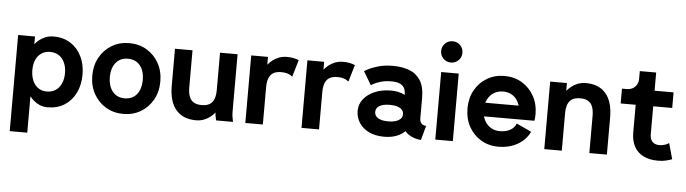

<svg xmlns="http://www.w3.org/2000/svg" viewBox="-54 -984 5139 1438"><g transform="rotate(5 2515.5 -265.0)"><path d="M180.2 -256.3Q180.2 -300.3 194.7 -333.3Q209.2 -366.2 236.6 -384.5Q263.9 -402.8 301.8 -402.8Q340.6 -402.8 368.3 -383.9Q396 -365 410.9 -331.4Q425.8 -297.9 425.8 -253.9Q425.8 -210 410.9 -176.4Q396 -142.8 368.3 -123.9Q340.6 -105 301.8 -105Q263.2 -105 236 -124.5Q208.7 -144 194.5 -178.2Q180.2 -212.4 180.2 -256.3ZM51.3 -425.8V214.8H183.1V-58.6Q194.8 -43.7 213.4 -27.2Q231.9 -10.7 258.1 0.7Q284.2 12.2 317.6 12.2Q391.1 12.2 444.9 -22.2Q498.8 -56.6 528.2 -116.7Q557.6 -176.8 557.6 -253.9Q557.6 -331.1 528.2 -391.1Q498.8 -451.2 444.9 -485.6Q391.1 -520 317.6 -520Q284.2 -520 256.3 -508.7Q228.5 -497.3 208.6 -481Q188.7 -464.6 178.2 -449.2V-507.8H51.3Q51.3 -507.8 51.3 -497.8Q51.3 -487.8 51.3 -469.2Q51.3 -450.7 51.3 -425.8Z M762.7 -253.9Q762.7 -286.6 770.8 -313.8Q778.8 -341.1 794.6 -361.1Q810.3 -381.1 833.5 -392Q856.7 -402.8 886.7 -402.8Q916.7 -402.8 939.9 -392Q963.1 -381.1 978.9 -361.1Q994.6 -341.1 1002.7 -313.8Q1010.7 -286.6 1010.7 -253.9Q1010.7 -221.4 1002.7 -194.1Q994.6 -166.7 978.9 -146.7Q963.1 -126.7 939.9 -115.8Q916.7 -105 886.7 -105Q856.7 -105 833.5 -116.1Q810.3 -127.2 794.6 -147.5Q778.8 -167.7 770.8 -194.8Q762.7 -221.9 762.7 -253.9ZM630.9 -253.9Q630.9 -176.8 664.3 -116.7Q697.8 -56.6 755.6 -22.2Q813.5 12.2 886.7 12.2Q960.2 12.2 1017.9 -22.2Q1075.7 -56.6 1109.1 -116.7Q1142.6 -176.8 1142.6 -253.9Q1142.6 -331.1 1109.1 -391.1Q1075.7 -451.2 1017.9 -485.6Q960.2 -520 886.7 -520Q813.5 -520 755.6 -485.6Q697.8 -451.2 664.3 -391.1Q630.9 -331.1 630.9 -253.9Z M1362.3 -507.8H1230.5V-228.5Q1230.5 -111.3 1282.7 -49.6Q1335 12.2 1432.6 12.2Q1466.3 12.2 1492.9 1.8Q1519.5 -8.5 1540 -24.8Q1560.5 -41 1575 -58.6Q1575 -43.9 1577.4 -30.5Q1579.8 -17.1 1582.3 -8.5Q1584.7 0 1584.7 0H1711.9Q1711.9 0 1709.2 -10Q1706.5 -20 1703.9 -38.6Q1701.2 -57.1 1701.2 -82V-507.8H1569.3V-228.5Q1569.3 -188.5 1559.2 -160.9Q1549.1 -133.3 1526.4 -119.1Q1503.7 -105 1465.8 -105Q1428 -105 1405.3 -119.1Q1382.6 -133.3 1372.4 -160.9Q1362.3 -188.5 1362.3 -228.5Z M2123.3 -376 2161.1 -503.4Q2141.6 -511.7 2119.6 -515.9Q2097.7 -520 2072.3 -520Q2038.8 -520 2012 -509.6Q1985.1 -499.3 1964.8 -483.3Q1944.6 -467.3 1929.7 -449.2V-507.8H1803.7V0H1935.5V-279.3Q1935.5 -319.6 1945.7 -347Q1955.8 -374.5 1978.5 -388.7Q2001.2 -402.8 2039.1 -402.8Q2067.1 -402.8 2087.9 -396.1Q2108.6 -389.4 2123.3 -376Z M2545.7 -376 2583.5 -503.4Q2564 -511.7 2542 -515.9Q2520 -520 2494.6 -520Q2461.2 -520 2434.3 -509.6Q2407.5 -499.3 2387.2 -483.3Q2366.9 -467.3 2352.1 -449.2V-507.8H2226.1V0H2357.9V-279.3Q2357.9 -319.6 2368 -347Q2378.2 -374.5 2400.9 -388.7Q2423.6 -402.8 2461.4 -402.8Q2489.5 -402.8 2510.3 -396.1Q2531 -389.4 2545.7 -376Z M2848.6 12.2Q2914.1 12.2 2960.9 -12.3Q3007.8 -36.9 3033 -77.6Q3058.1 -118.4 3058.1 -167.2Q3058.1 -216.1 3035.9 -254.4Q3013.7 -292.7 2971.6 -314.8Q2929.4 -336.9 2870.1 -336.9Q2801.8 -336.9 2748.4 -314.2Q2695.1 -291.5 2664.4 -252.6Q2633.8 -213.6 2633.8 -164.8Q2633.8 -116 2658.9 -75.8Q2684.1 -35.6 2732.2 -11.7Q2780.3 12.2 2848.6 12.2ZM2974.6 -167.2Q2974.6 -147.7 2961.2 -133.8Q2947.8 -119.9 2924.2 -112.4Q2900.6 -105 2870.1 -105Q2818.8 -105 2792.2 -121.5Q2765.6 -137.9 2765.6 -167.2Q2765.6 -196.5 2792.2 -213Q2818.8 -229.5 2870.1 -229.5Q2904.3 -229.5 2927.6 -222Q2950.9 -214.6 2962.8 -200.7Q2974.6 -186.8 2974.6 -167.2ZM3106.4 -147.5V-301.8Q3106.4 -387.2 3075 -435.3Q3043.5 -483.4 2989.9 -502.9Q2936.3 -522.5 2870.1 -522.5Q2804.2 -522.5 2756 -507.9Q2707.8 -493.4 2681.5 -478.9Q2655.3 -464.4 2655.3 -464.4L2715.3 -363.8Q2715.3 -363.8 2733.4 -374.3Q2751.5 -384.8 2785.9 -395.3Q2820.3 -405.8 2869.9 -405.8Q2897.5 -405.8 2917.2 -400.1Q2937 -394.5 2949.7 -383.3Q2962.4 -372.1 2968.5 -355.6Q2974.6 -339.1 2974.6 -316.9V-224.1L2986.8 -214.1V-127.4L2974.6 -115.7Q2974.6 -95.7 2984.1 -74.5Q2993.7 -53.2 3012.3 -34.7Q3031 -16.1 3059.2 -3.5Q3087.4 9 3125 12.2L3154.8 -96.7Q3130.6 -96.7 3118.5 -111.1Q3106.4 -125.5 3106.4 -147.5Z M3231.9 0H3363.8V-507.8H3231.9ZM3217.8 -665Q3217.8 -631.6 3241.1 -608.3Q3264.4 -585 3297.9 -585Q3331.3 -585 3354.6 -608.3Q3377.9 -631.6 3377.9 -665Q3377.9 -698.5 3354.6 -721.8Q3331.3 -745.1 3297.9 -745.1Q3264.4 -745.1 3241.1 -721.8Q3217.8 -698.5 3217.8 -665Z M3500.5 -307.6V-205.1H3827.6L3918.5 -307.6ZM3829.8 -172.9Q3817.6 -141.4 3786 -123.2Q3754.4 -105 3707.5 -105Q3677.2 -105 3652.7 -116.1Q3628.2 -127.2 3610.5 -147.5Q3592.8 -167.7 3583.3 -194.8Q3573.7 -221.9 3573.7 -253.9Q3573.7 -286.6 3583.3 -313.8Q3592.8 -341.1 3610.5 -361.1Q3628.2 -381.1 3652.8 -392Q3677.5 -402.8 3707.5 -402.8Q3737.5 -402.8 3761.8 -392Q3786.1 -381.1 3803.3 -361.1Q3820.6 -341.1 3829.7 -313.8Q3838.9 -286.6 3838.9 -253.9Q3838.9 -240.7 3835 -228.5Q3831.1 -216.3 3827.6 -205.1H3959.2Q3960.9 -217 3962.2 -229.2Q3963.4 -241.5 3963.4 -253.9Q3963.4 -331.1 3929.9 -391.1Q3896.5 -451.2 3838.7 -485.6Q3781 -520 3707.5 -520Q3634.3 -520 3576.4 -485.6Q3518.6 -451.2 3485.1 -391.1Q3451.7 -331.1 3451.7 -253.9Q3451.7 -176.8 3485 -116.7Q3518.3 -56.6 3576.3 -22.2Q3634.3 12.2 3707.5 12.2Q3784.7 12.2 3847.4 -21.7Q3910.2 -55.7 3942.1 -120.6Z M4390.1 0H4522V-279.3Q4522 -396.5 4469.8 -458.3Q4417.7 -520 4319.8 -520Q4286.4 -520 4259.5 -509.6Q4232.7 -499.3 4212.4 -483.3Q4192.1 -467.3 4177.2 -449.2V-507.8H4051.3V0H4183.1V-279.3Q4183.1 -319.6 4193.2 -347Q4203.4 -374.5 4226.1 -388.7Q4248.8 -402.8 4286.6 -402.8Q4324.5 -402.8 4347.2 -388.7Q4369.9 -374.5 4380 -347Q4390.1 -319.6 4390.1 -279.3Z M4626.7 -502H4591.6V-390.6H4704.3V-180.7Q4704.3 -122.3 4726.8 -78.9Q4749.3 -35.4 4794.4 -11.6Q4839.6 12.2 4908 12.2Q4940.4 12.2 4967 5.7Q4993.7 -0.7 5012.2 -8.3L4979 -127Q4968.5 -117.7 4948.1 -111.3Q4927.7 -105 4908.9 -105Q4885.5 -105 4869.1 -113.6Q4852.8 -122.3 4844.5 -139.2Q4836.2 -156 4836.2 -180.7V-390.6H4979V-507.8H4836.2V-644.5H4713.1V-587.9Q4713.1 -562.3 4702.3 -543Q4691.4 -523.7 4671.9 -512.8Q4652.3 -502 4626.7 -502Z"/></g></svg>

Font: Giphurs
Style: Regular
Weight: 400
Version: Version 2.010